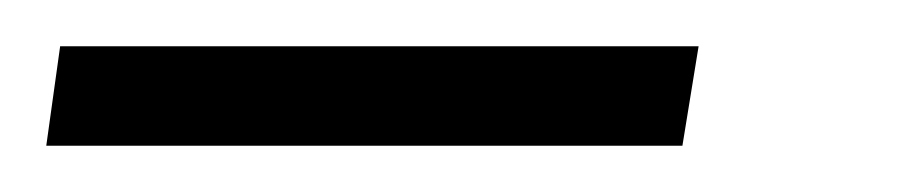

<svg xmlns="http://www.w3.org/2000/svg" viewBox="-100 67 398 83"><path d="M195 130 202 87H-74L-80 130Z"/></svg>

Font: Noto Sans Display Condensed Light
Style: Italic
Weight: 300
Width: 3
Designer: Monotype Design team
Foundry: Monotype Imaging Inc.
Version: 1.000